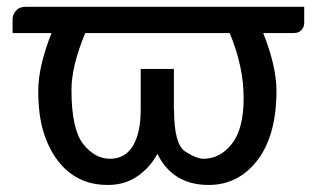

<svg xmlns="http://www.w3.org/2000/svg" viewBox="-20 -523 906 551"><path d="M185.1 -265.1Q185.1 -152.8 218.5 -110.1Q252 -67.4 295.4 -67.4Q339.4 -67.4 361.6 -104.7Q383.8 -142.1 383.8 -207.5V-325.2H479V-207.5H479.5Q479.5 -108.9 511.7 -88.1Q543.9 -67.4 564.5 -67.4Q611.3 -67.4 645.3 -110.1Q679.2 -152.8 679.2 -242.2Q679.2 -332 639.2 -428.2H224.6Q185.1 -333 185.1 -265.1ZM127.9 -428.2H16.1V-468.3Q16.1 -480.5 25.6 -491.9Q35.2 -503.4 52.7 -503.4H853V-458Q853 -445.3 845.2 -436.8Q837.4 -428.2 823.2 -428.2H735.4Q773.4 -332 773.4 -262.7Q773.4 -134.8 719 -63.5Q664.6 7.8 578.6 7.8Q476.1 7.8 431.6 -81.5Q410.6 -42 374.3 -17.1Q337.9 7.8 290 7.8Q242.2 7.8 206.5 -10.5Q170.9 -28.8 145 -63Q119.1 -97.2 104.5 -145.3Q89.8 -193.4 89.8 -262.7Q89.8 -332 127.9 -428.2Z"/></svg>

Font: Lato-Medium
Style: Regular
Weight: 500
Designer: Lukasz Dziedzic
Foundry: tyPoland Lukasz Dziedzic
Version: Version 2.006; 2014-01-15